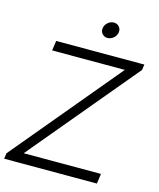

<svg xmlns="http://www.w3.org/2000/svg" viewBox="-141 -1038 937 1132"><g transform="rotate(15 327.5 -471.5)"><path d="M434.6 -859.6Q418 -845.2 397.9 -845.2Q377.9 -845.2 365.5 -859.6Q353 -874 356 -894Q358.9 -914.1 375.5 -928.5Q392.1 -942.9 412.1 -942.9Q432.1 -942.9 444.6 -928.5Q457 -914.1 454.1 -894Q451.2 -874 434.6 -859.6ZM568.8 -61 560.1 0H-5.9L-1 -34.2L545.9 -689.9H102.1L110.8 -750H648.9L644 -715.8L97.2 -61Z"/></g></svg>

Font: Oakes Grotesk
Style: Light Italic
Weight: 300
Designer: Samuel Oakes
Foundry: Samuel Oakes
Version: Version 1.0 | wf-rip DC20170320